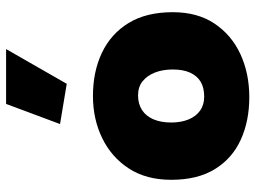

<svg xmlns="http://www.w3.org/2000/svg" viewBox="-124 -703 838 630"><g transform="rotate(-90 295.0 -388.0)"><path d="M291 11Q213 11 151.5 -17Q90 -45 55 -102Q20 -159 20 -245Q20 -327 57 -384Q94 -441 156.5 -471.5Q219 -502 295 -502Q375 -502 437 -472.5Q499 -443 534.5 -385Q570 -327 570 -240Q570 -159 532.5 -103Q495 -47 432 -18Q369 11 291 11ZM293 -137Q322 -137 341.5 -148.5Q361 -160 371.5 -183Q382 -206 382 -240Q382 -273 372 -298.5Q362 -324 343.5 -339Q325 -354 297 -354Q269 -354 249 -341Q229 -328 218.5 -303.5Q208 -279 208 -245Q208 -213 218 -188.5Q228 -164 247 -150.5Q266 -137 293 -137ZM335 -588 449 -787H269L203 -610Z"/></g></svg>

Font: Catamaran Black
Style: Regular
Weight: 900
Designer: Pria Ravichandran
Version: Version 2.000